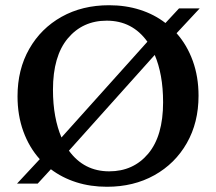

<svg xmlns="http://www.w3.org/2000/svg" viewBox="-20 -702 826 734"><path d="M397 -682Q460.5 -682 515.2 -664.5Q570 -647 612.5 -614L664.5 -670H743.5L655 -575Q695 -530 717 -469.2Q739 -408.5 739 -336Q739 -233.5 694.2 -155Q649.5 -76.5 570.2 -32.2Q491 12 389 12Q326 12 271.8 -5.2Q217.5 -22.5 174.5 -55L124 0H45L132 -93.5Q91.5 -138.5 69.2 -199.8Q47 -261 47 -334Q47 -436.5 91.8 -515Q136.5 -593.5 215.5 -637.8Q294.5 -682 397 -682ZM182.5 -359Q182.5 -304 191 -258.2Q199.5 -212.5 215 -176.5L543.5 -542.5Q486 -623 388 -623Q296 -623 239.2 -555.2Q182.5 -487.5 182.5 -359ZM397.5 -47Q490 -47 546.8 -114.8Q603.5 -182.5 603.5 -311Q603.5 -365.5 595.2 -410.8Q587 -456 571.5 -492L243.5 -126Q301 -47 397.5 -47Z"/></svg>

Font: Newsreader Text SemiBold
Style: Regular
Weight: 600
Designer: Hugues Gentile
Foundry: Production Type
Version: Version 1.001